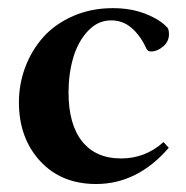

<svg xmlns="http://www.w3.org/2000/svg" viewBox="-20 -445 461 476"><path d="M218.3 11.2Q131.8 11.2 79.3 -45.9Q26.9 -103 26.9 -191.4Q26.9 -236.8 42.7 -278.8Q58.6 -320.8 87.6 -353.3Q116.7 -385.7 161.4 -405.3Q206.1 -424.8 259.8 -424.8Q305.7 -424.8 342 -410.2Q378.4 -395.5 395.5 -376Q398.9 -371.1 398.9 -360.4Q398.9 -341.8 384.3 -329.6Q369.6 -317.4 355 -317.4Q346.2 -317.4 342.8 -324.7Q329.6 -354.5 307.6 -374.5Q285.6 -394.5 255.4 -394.5Q222.7 -394.5 198 -368.2Q173.3 -341.8 161.6 -302Q149.9 -262.2 149.9 -215.8Q149.9 -136.7 183.6 -94.5Q217.3 -52.2 280.3 -52.2Q340.3 -52.2 385.3 -92.8L398.4 -78.6Q320.8 11.2 218.3 11.2Z"/></svg>

Font: Elstob 18pt SemiBold
Style: Regular
Weight: 600
Designer: Peter S. Baker
Version: Version 1.015